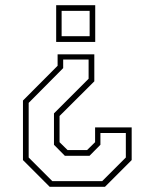

<svg xmlns="http://www.w3.org/2000/svg" viewBox="-20 -720 590 740"><path d="M343.5 -510.5V-406.5L209.5 -273V-172L240.5 -141.5H315.5L346.5 -172V-229H487.5V-103L384.5 0H171.5L68.5 -103V-332.5L202 -466.5V-510.5ZM321.5 -490.5H223.5V-457.5L90.5 -323.5V-113L181.5 -22H374L465 -113V-207.5H367V-162L325 -119.5H230L188 -162V-283L321.5 -416.5ZM347 -700V-558.5H196.5V-700ZM325.5 -678H217.5V-580.5H325.5Z"/></svg>

Font: Tourney Expanded ExtraLight
Style: Regular
Weight: 200
Width: 7
Designer: Tyler Finck
Foundry: Etcetera Type Co
Version: Version 1.010; ttfautohint (v1.8.3)